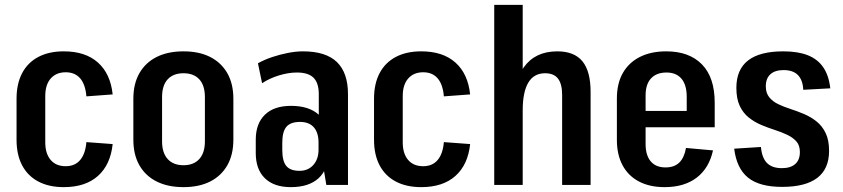

<svg xmlns="http://www.w3.org/2000/svg" viewBox="-20 -760 3464 789"><path d="M242 9Q181 9 137.5 -14Q94 -37 71 -80.5Q48 -124 48 -186V-354Q48 -416 71 -459.5Q94 -503 137.5 -526Q181 -549 242 -549Q331 -549 382.5 -503Q434 -457 443 -372L335 -364Q331 -413 309.5 -438Q288 -463 250 -463Q211 -463 188.5 -437.5Q166 -412 166 -365V-175Q166 -129 188 -103Q210 -77 250 -77Q288 -77 309.5 -102.5Q331 -128 335 -176L443 -168Q434 -83 382.5 -37Q331 9 242 9Z M734 9Q670 9 624 -14Q578 -37 553 -80.5Q528 -124 528 -186V-354Q528 -416 553 -459.5Q578 -503 624 -526Q670 -549 734 -549Q798 -549 843.5 -526Q889 -503 914 -459.5Q939 -416 939 -354V-186Q939 -124 914 -80.5Q889 -37 843.5 -14Q798 9 734 9ZM734 -81Q776 -81 799 -106.5Q822 -132 822 -179V-361Q822 -409 799 -434Q776 -459 734 -459Q692 -459 669 -434Q646 -409 646 -361V-179Q646 -132 669 -106.5Q692 -81 734 -81Z M1290 -187V-373Q1290 -419 1268.5 -440.5Q1247 -462 1200 -462Q1165 -462 1126 -450Q1087 -438 1057 -418L1040 -500Q1067 -515 1098.5 -525.5Q1130 -536 1163 -542.5Q1196 -549 1225 -549Q1319 -549 1364.5 -505Q1410 -461 1410 -373V0H1321ZM1175 9Q1106 9 1068.5 -27.5Q1031 -64 1031 -131V-186Q1031 -252 1068.5 -288.5Q1106 -325 1176 -325Q1249 -325 1289 -289.5Q1329 -254 1329 -187V-132Q1329 -64 1289 -27.5Q1249 9 1175 9ZM1211 -58Q1246 -58 1267.5 -82Q1289 -106 1289 -145V-174Q1289 -215 1269.5 -237Q1250 -259 1213 -259Q1174 -259 1157 -239Q1140 -219 1140 -173V-144Q1140 -98 1156.5 -78Q1173 -58 1211 -58Z M1711 9Q1650 9 1606.5 -14Q1563 -37 1540 -80.5Q1517 -124 1517 -186V-354Q1517 -416 1540 -459.5Q1563 -503 1606.5 -526Q1650 -549 1711 -549Q1800 -549 1851.5 -503Q1903 -457 1912 -372L1804 -364Q1800 -413 1778.5 -438Q1757 -463 1719 -463Q1680 -463 1657.5 -437.5Q1635 -412 1635 -365V-175Q1635 -129 1657 -103Q1679 -77 1719 -77Q1757 -77 1778.5 -102.5Q1800 -128 1804 -176L1912 -168Q1903 -83 1851.5 -37Q1800 9 1711 9Z M2290 -370Q2290 -415 2273 -437Q2256 -459 2220 -459Q2174 -459 2151 -420.5Q2128 -382 2128 -306L2086 -236V-289Q2086 -418 2132.5 -483.5Q2179 -549 2270 -549Q2340 -549 2373.5 -508Q2407 -467 2407 -382V0H2290ZM2011 -740H2128V-375V0H2011Z M2711 9Q2650 9 2606 -14Q2562 -37 2538.5 -80.5Q2515 -124 2515 -185V-355Q2515 -417 2539.5 -460Q2564 -503 2609.5 -526Q2655 -549 2718 -549Q2812 -549 2864.5 -495.5Q2917 -442 2917 -338V-237H2612V-304H2823L2802 -270V-362Q2802 -411 2780.5 -436.5Q2759 -462 2719 -462Q2678 -462 2655.5 -438Q2633 -414 2633 -368V-168Q2633 -122 2654 -97Q2675 -72 2715 -72Q2751 -72 2771.5 -92Q2792 -112 2799 -152L2910 -142Q2894 -69 2843 -30Q2792 9 2711 9Z M3194 8Q3101 8 3054 -30Q3007 -68 2997 -149L3107 -156Q3111 -111 3132 -90Q3153 -69 3193 -69Q3229 -69 3248 -86Q3267 -103 3267 -135Q3267 -163 3252.5 -179Q3238 -195 3215 -206Q3192 -217 3164 -226Q3136 -235 3108.5 -246.5Q3081 -258 3057.5 -276.5Q3034 -295 3020 -324.5Q3006 -354 3006 -399Q3006 -474 3054 -511.5Q3102 -549 3199 -549Q3259 -549 3299.5 -533Q3340 -517 3363 -483.5Q3386 -450 3392 -397L3281 -391Q3279 -431 3259 -451.5Q3239 -472 3200 -472Q3165 -472 3146 -455Q3127 -438 3127 -405Q3127 -378 3141 -360.5Q3155 -343 3178 -332Q3201 -321 3229 -312Q3257 -303 3285 -291Q3313 -279 3336 -260.5Q3359 -242 3373 -213Q3387 -184 3387 -140Q3387 -66 3338.5 -29Q3290 8 3194 8Z"/></svg>

Font: Pathway Extreme Condensed SemiBold
Style: Regular
Weight: 600
Width: 3
Version: Version 1.001;gftools[0.9.26]